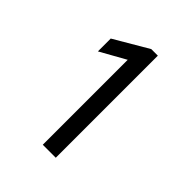

<svg xmlns="http://www.w3.org/2000/svg" viewBox="-201 -833 951 951"><g transform="rotate(45 275.0 -357.5)"><path d="M259 -595 125 -520V-610L304 -715H350V0H259Z"/></g></svg>

Font: Freesentation 5 Medium
Style: Regular
Weight: 500
Designer: glyphs from Roboto by Christian Robertson / Hangul glyphs from Noto Sans CJK(Source Han Sans) by Jang Soo-young and Kang
Foundry: PT&
Version: Version 2.001